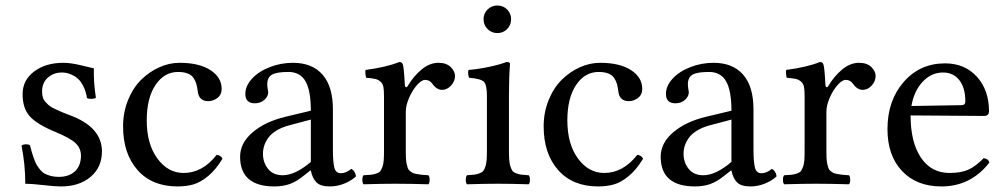

<svg xmlns="http://www.w3.org/2000/svg" viewBox="-20 -667 3651 697"><path d="M58.1 -138.2Q63 -143.1 75.2 -143.1Q85 -143.1 88.9 -139.2Q93.8 -121.6 95.9 -113.3Q98.1 -105 103.5 -90.3Q108.9 -75.7 113.3 -68.4Q117.7 -61 125.7 -51Q133.8 -41 142.8 -36.4Q151.9 -31.7 164.6 -28.3Q177.2 -24.9 192.9 -24.9Q231 -24.9 252.4 -45.4Q273.9 -65.9 273.9 -102.1Q273.9 -128.4 254.6 -147Q235.4 -165.5 181.2 -188Q114.7 -215.3 88.4 -244.4Q62 -273.4 62 -325.2Q62 -375.5 103.5 -407.2Q145 -439 210.9 -439Q237.3 -439 277.3 -429.2Q317.4 -419.4 320.8 -418.9Q319.3 -370.1 328.1 -312Q322.3 -308.1 310.1 -308.1Q300.3 -308.1 295.9 -311Q292 -335 283 -353Q273.9 -371.1 263.9 -380.4Q253.9 -389.6 241.5 -395.3Q229 -400.9 220.7 -402.3Q212.4 -403.8 204.1 -403.8Q175.3 -403.8 154.1 -385.5Q132.8 -367.2 132.8 -335Q132.8 -323.2 135.5 -313.7Q138.2 -304.2 145.8 -296.1Q153.3 -288.1 159.9 -282.7Q166.5 -277.3 180.9 -270.8Q195.3 -264.2 204.3 -260.3Q213.4 -256.3 232.9 -249Q350.1 -206.1 350.1 -117.2Q350.1 -60.1 309.1 -25.1Q268.1 9.8 201.2 9.8Q178.7 9.8 136.5 4.9Q94.2 0 71.8 0Q71.8 -69.8 58.1 -138.2Z M787.6 -90.8Q763.7 -51.3 736.1 -28.3Q708.5 -5.4 682.9 2.2Q657.2 9.8 624.5 9.8Q531.7 9.8 479.2 -49.8Q426.8 -109.4 426.8 -208Q426.8 -259.3 444.8 -303.7Q462.9 -348.1 492.2 -377.2Q521.5 -406.2 557.9 -422.6Q594.2 -439 631.8 -439Q702.6 -439 743.7 -412.6Q784.7 -386.2 784.7 -344.2Q784.7 -323.2 769.3 -311.5Q753.9 -299.8 735.8 -299.8Q701.7 -299.8 697.8 -335.9Q695.8 -351.6 692.9 -362.1Q689.9 -372.6 682.9 -383.5Q675.8 -394.5 661.6 -400.1Q647.5 -405.8 626.5 -405.8Q576.2 -405.8 544.4 -358.4Q512.7 -311 512.7 -230Q512.7 -144 551.3 -91.6Q589.8 -39.1 646.5 -39.1Q715.3 -39.1 766.6 -105Q782.2 -103 787.6 -90.8Z M1108.4 -79.1V-232.9L1029.3 -211.9Q1002.4 -204.6 983.4 -192.9Q964.4 -181.2 954.1 -167Q943.8 -152.8 939.2 -138.4Q934.6 -124 934.6 -108.9Q934.6 -77.1 953.1 -54Q971.7 -30.8 1006.3 -30.8Q1051.3 -30.8 1108.4 -79.1ZM1108.4 -47.9H1106.4L1086.4 -32.2Q1056.2 -7.3 1031.2 1.2Q1006.3 9.8 976.6 9.8Q851.6 9.8 851.6 -98.1Q851.6 -147.9 897.2 -186.8Q942.9 -225.6 1016.6 -243.2L1108.4 -265.1Q1108.4 -338.4 1088.9 -372.1Q1069.3 -405.8 1027.3 -405.8Q984.4 -405.8 967.3 -396Q950.2 -386.2 950.2 -360.8Q950.2 -353 951.9 -344Q953.6 -335 953.6 -332Q953.6 -316.9 939.7 -304.4Q925.8 -292 905.3 -292Q870.6 -292 870.6 -326.2Q870.6 -355 894.8 -381.3Q918.9 -407.7 959.2 -423.3Q999.5 -439 1043.5 -439Q1113.3 -439 1150.9 -396Q1188.5 -353 1188.5 -270V-123Q1188.5 -80.1 1193.6 -59.1Q1198.7 -38.1 1217.3 -38.1Q1236.3 -38.1 1255.4 -54.2Q1269 -46.9 1272.5 -26.9Q1255.9 -11.2 1230.2 -0.7Q1204.6 9.8 1177.2 9.8Q1143.1 9.8 1128.4 -5.4Q1113.8 -20.5 1108.4 -47.9Z M1453.1 -261.2V-120.1Q1453.1 -104 1453.6 -92.8Q1454.1 -81.5 1456.3 -72Q1458.5 -62.5 1460.4 -56.6Q1462.4 -50.8 1468.3 -46.1Q1474.1 -41.5 1478.3 -39.3Q1482.4 -37.1 1493.2 -35.2Q1503.9 -33.2 1511.5 -32.5Q1519 -31.7 1535.2 -30.8Q1539.6 -26.4 1539.6 -14.4Q1539.6 -2.4 1535.2 2Q1464.8 0 1414.1 0Q1370.1 0 1299.8 2Q1295.4 -2.4 1295.4 -14.4Q1295.4 -26.4 1299.8 -30.8Q1318.4 -31.7 1327.1 -32.7Q1335.9 -33.7 1346.2 -37.1Q1356.4 -40.5 1360.4 -45.7Q1364.3 -50.8 1368.2 -61Q1372.1 -71.3 1373 -85Q1374 -98.6 1374 -120.1V-316.9Q1374 -339.4 1371.8 -351.3Q1369.6 -363.3 1361.3 -370.6Q1353 -377.9 1342.5 -380.4Q1332 -382.8 1309.1 -384.8Q1307.6 -389.6 1306.6 -398.9Q1305.7 -408.2 1307.1 -413.1Q1381.8 -422.9 1429.7 -441.9Q1439 -441.9 1441.9 -434.1Q1446.3 -424.8 1449.7 -357.9Q1449.7 -353 1453.1 -350.8Q1456.5 -348.6 1460.9 -356Q1481 -390.1 1510.3 -414.6Q1539.6 -439 1571.8 -439Q1600.6 -439 1616.2 -423.6Q1631.8 -408.2 1631.8 -391.1Q1631.8 -372.1 1617.4 -356.4Q1603 -340.8 1585 -340.8Q1564.9 -340.8 1548.8 -363.8Q1539.6 -377 1522.9 -377Q1510.3 -377 1493.7 -358.2Q1477.1 -339.4 1465.1 -311.8Q1453.1 -284.2 1453.1 -261.2Z M1827.6 -319.8V-122.1Q1827.6 -100.6 1828.6 -86.9Q1829.6 -73.2 1833 -62.7Q1836.4 -52.2 1840.3 -46.9Q1844.2 -41.5 1853.8 -37.8Q1863.3 -34.2 1872.8 -33Q1882.3 -31.7 1899.4 -30.8Q1903.8 -26.4 1903.8 -14.4Q1903.8 -2.4 1899.4 2Q1833 0 1787.6 0Q1741.7 0 1675.3 2Q1670.9 -2.4 1670.9 -14.4Q1670.9 -26.4 1675.3 -30.8Q1692.4 -31.7 1701.9 -33Q1711.4 -34.2 1720.9 -37.8Q1730.5 -41.5 1734.6 -46.9Q1738.8 -52.2 1742.2 -62.7Q1745.6 -73.2 1746.6 -86.9Q1747.6 -100.6 1747.6 -122.1V-319.8Q1747.6 -358.9 1736.6 -370.1Q1725.6 -381.3 1682.6 -384.8Q1677.2 -400.9 1680.7 -413.1Q1717.3 -416 1756.8 -424.6Q1796.4 -433.1 1818.4 -441.9Q1831.5 -441.9 1831.5 -435.1Q1827.6 -389.6 1827.6 -319.8ZM1750 -561.5Q1735.4 -576.2 1735.4 -597.2Q1735.4 -618.2 1750 -632.6Q1764.6 -647 1785.6 -647Q1806.6 -647 1821 -632.6Q1835.4 -618.2 1835.4 -597.2Q1835.4 -576.2 1821 -561.5Q1806.6 -546.9 1785.6 -546.9Q1764.6 -546.9 1750 -561.5Z M2314.5 -90.8Q2290.5 -51.3 2262.9 -28.3Q2235.4 -5.4 2209.7 2.2Q2184.1 9.8 2151.4 9.8Q2058.6 9.8 2006.1 -49.8Q1953.6 -109.4 1953.6 -208Q1953.6 -259.3 1971.7 -303.7Q1989.7 -348.1 2019 -377.2Q2048.3 -406.2 2084.7 -422.6Q2121.1 -439 2158.7 -439Q2229.5 -439 2270.5 -412.6Q2311.5 -386.2 2311.5 -344.2Q2311.5 -323.2 2296.1 -311.5Q2280.8 -299.8 2262.7 -299.8Q2228.5 -299.8 2224.6 -335.9Q2222.7 -351.6 2219.7 -362.1Q2216.8 -372.6 2209.7 -383.5Q2202.6 -394.5 2188.5 -400.1Q2174.3 -405.8 2153.3 -405.8Q2103 -405.8 2071.3 -358.4Q2039.6 -311 2039.6 -230Q2039.6 -144 2078.1 -91.6Q2116.7 -39.1 2173.3 -39.1Q2242.2 -39.1 2293.5 -105Q2309.1 -103 2314.5 -90.8Z M2635.3 -79.1V-232.9L2556.2 -211.9Q2529.3 -204.6 2510.3 -192.9Q2491.2 -181.2 2481 -167Q2470.7 -152.8 2466.1 -138.4Q2461.4 -124 2461.4 -108.9Q2461.4 -77.1 2480 -54Q2498.5 -30.8 2533.2 -30.8Q2578.1 -30.8 2635.3 -79.1ZM2635.3 -47.9H2633.3L2613.3 -32.2Q2583 -7.3 2558.1 1.2Q2533.2 9.8 2503.4 9.8Q2378.4 9.8 2378.4 -98.1Q2378.4 -147.9 2424.1 -186.8Q2469.7 -225.6 2543.5 -243.2L2635.3 -265.1Q2635.3 -338.4 2615.7 -372.1Q2596.2 -405.8 2554.2 -405.8Q2511.2 -405.8 2494.1 -396Q2477.1 -386.2 2477.1 -360.8Q2477.1 -353 2478.8 -344Q2480.5 -335 2480.5 -332Q2480.5 -316.9 2466.6 -304.4Q2452.6 -292 2432.1 -292Q2397.5 -292 2397.5 -326.2Q2397.5 -355 2421.6 -381.3Q2445.8 -407.7 2486.1 -423.3Q2526.4 -439 2570.3 -439Q2640.1 -439 2677.7 -396Q2715.3 -353 2715.3 -270V-123Q2715.3 -80.1 2720.5 -59.1Q2725.6 -38.1 2744.1 -38.1Q2763.2 -38.1 2782.2 -54.2Q2795.9 -46.9 2799.3 -26.9Q2782.7 -11.2 2757.1 -0.7Q2731.4 9.8 2704.1 9.8Q2669.9 9.8 2655.3 -5.4Q2640.6 -20.5 2635.3 -47.9Z M2980 -261.2V-120.1Q2980 -104 2980.5 -92.8Q2981 -81.5 2983.2 -72Q2985.4 -62.5 2987.3 -56.6Q2989.3 -50.8 2995.1 -46.1Q3001 -41.5 3005.1 -39.3Q3009.3 -37.1 3020 -35.2Q3030.8 -33.2 3038.3 -32.5Q3045.9 -31.7 3062 -30.8Q3066.4 -26.4 3066.4 -14.4Q3066.4 -2.4 3062 2Q2991.7 0 2940.9 0Q2897 0 2826.7 2Q2822.3 -2.4 2822.3 -14.4Q2822.3 -26.4 2826.7 -30.8Q2845.2 -31.7 2854 -32.7Q2862.8 -33.7 2873 -37.1Q2883.3 -40.5 2887.2 -45.7Q2891.1 -50.8 2895 -61Q2898.9 -71.3 2899.9 -85Q2900.9 -98.6 2900.9 -120.1V-316.9Q2900.9 -339.4 2898.7 -351.3Q2896.5 -363.3 2888.2 -370.6Q2879.9 -377.9 2869.4 -380.4Q2858.9 -382.8 2835.9 -384.8Q2834.5 -389.6 2833.5 -398.9Q2832.5 -408.2 2834 -413.1Q2908.7 -422.9 2956.5 -441.9Q2965.8 -441.9 2968.8 -434.1Q2973.1 -424.8 2976.6 -357.9Q2976.6 -353 2980 -350.8Q2983.4 -348.6 2987.8 -356Q3007.8 -390.1 3037.1 -414.6Q3066.4 -439 3098.6 -439Q3127.4 -439 3143.1 -423.6Q3158.7 -408.2 3158.7 -391.1Q3158.7 -372.1 3144.3 -356.4Q3129.9 -340.8 3111.8 -340.8Q3091.8 -340.8 3075.7 -363.8Q3066.4 -377 3049.8 -377Q3037.1 -377 3020.5 -358.2Q3003.9 -339.4 2991.9 -311.8Q2980 -284.2 2980 -261.2Z M3288.6 -282.2 3469.7 -285.2Q3484.4 -285.2 3484.4 -298.8Q3484.4 -348.1 3462.6 -376Q3440.9 -403.8 3403.3 -403.8Q3360.8 -403.8 3329.3 -370.1Q3297.9 -336.4 3288.6 -282.2ZM3550.8 -92.8Q3567.4 -91.3 3571.8 -77.1Q3504.4 9.8 3397.5 9.8Q3307.1 9.8 3254.4 -46.4Q3201.7 -102.5 3201.7 -198.2Q3201.7 -301.8 3260.5 -369.4Q3319.3 -437 3410.6 -437Q3481.9 -437 3526.1 -388.7Q3570.3 -340.3 3570.3 -263.2Q3570.3 -246.1 3551.8 -246.1L3285.6 -248Q3285.6 -150.4 3323.2 -94.7Q3360.8 -39.1 3426.8 -39.1Q3467.3 -39.1 3494.1 -50.5Q3521 -62 3550.8 -92.8Z"/></svg>

Font: Common Serif
Style: Regular
Weight: 400
Designer: Philipp H. Poll, Khaled Hosny
Foundry: Stefan Peev, Context Ltd.
Version: Version 1.026